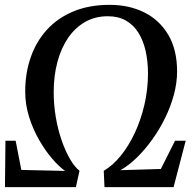

<svg xmlns="http://www.w3.org/2000/svg" viewBox="-22 -772 806 792"><path d="M-1.5 0 0.5 -191.5H42.5L66 -71L246.5 -67Q222 -84 193.8 -116.8Q165.5 -149.5 140 -193.5Q114.5 -237.5 98.2 -289Q82 -340.5 82 -394.5Q82 -470.5 104.8 -535.8Q127.5 -601 171.8 -649.5Q216 -698 281 -725Q346 -752 430.5 -752Q511 -752 573.8 -720.5Q636.5 -689 672.5 -627.8Q708.5 -566.5 708.5 -477Q708.5 -431 695.5 -382.2Q682.5 -333.5 659.8 -286.8Q637 -240 607.2 -198.2Q577.5 -156.5 543.8 -123.2Q510 -90 475 -70L641.5 -75L700 -191.5H744L694 0H409L406 -67.5Q443 -89 475.8 -129.2Q508.5 -169.5 533.8 -223.2Q559 -277 573.5 -339Q588 -401 588.5 -467Q588.5 -518 578.8 -561.5Q569 -605 548.8 -637.2Q528.5 -669.5 497.2 -687.2Q466 -705 423 -705Q370.5 -705 329.2 -681.5Q288 -658 259 -615.8Q230 -573.5 214.8 -516.2Q199.5 -459 199.5 -391.5Q199.5 -339.5 208.2 -288.2Q217 -237 232.5 -192.5Q248 -148 267 -115.5Q286 -83 306 -67.5L291 0Z"/></svg>

Font: Merriweather 72pt Medium
Style: Italic
Weight: 500
Italic angle: -7.8°
Version: Version 2.101